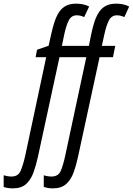

<svg xmlns="http://www.w3.org/2000/svg" viewBox="-144 -785 723 1045"><path d="M-74.2 240.2Q-87.9 240.2 -100.3 238.3Q-112.8 236.3 -124 232.9V168.9Q-114.7 171.9 -103.8 173.8Q-92.8 175.8 -81.5 175.8Q-45.4 175.8 -32 145.5Q-18.6 115.2 -6.3 60.5L107.4 -473.6H49.8L57.6 -514.2L120.6 -536.1L134.3 -597.2Q143.1 -637.7 153.6 -668.7Q164.1 -699.7 179.2 -721.4Q194.3 -743.2 216.6 -754.2Q238.8 -765.1 271 -765.1Q289.6 -765.1 308.1 -761.2Q326.7 -757.3 341.3 -749.5L314 -691.9Q304.7 -696.8 294.4 -699.2Q284.2 -701.7 273.9 -701.7Q244.6 -701.7 230.5 -674.3Q216.3 -647 205.1 -594.7L192.9 -535.2H339.8L352.1 -597.2Q360.4 -637.7 370.8 -668.7Q381.3 -699.7 396.5 -721.4Q411.6 -743.2 434.1 -754.2Q456.5 -765.1 489.3 -765.1Q507.8 -765.1 525.9 -761.2Q543.9 -757.3 559.1 -749.5L532.7 -691.9Q522.9 -696.8 512.5 -699.2Q502 -701.7 492.7 -701.7Q463.4 -701.7 449 -674.3Q434.6 -647 423.3 -594.7L410.2 -535.2H483.4L470.7 -473.6H397.9L281.2 65.9Q271 113.8 256.6 153.6Q242.2 193.4 215.8 216.8Q189.5 240.2 143.6 240.2Q129.9 240.2 117.7 238.3Q105.5 236.3 94.2 232.9V168.9Q102.5 171.9 114 173.8Q125.5 175.8 136.7 175.8Q172.9 175.8 186.3 145.5Q199.7 115.2 211.4 60.5L325.7 -473.6H179.7L63 65.9Q52.7 113.8 38.3 153.6Q23.9 193.4 -2.2 216.8Q-28.3 240.2 -74.2 240.2Z"/></svg>

Font: Open Sans Condensed
Style: Italic
Weight: 400
Width: 3
Italic angle: -12°
Designer: Monotype Design Team
Foundry: Monotype Imaging Inc.
Version: Version 3.000